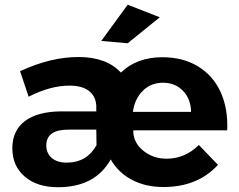

<svg xmlns="http://www.w3.org/2000/svg" viewBox="-20 -785 1009 812"><path d="M269 -236.8Q175.8 -236.8 175.8 -169.9Q175.8 -136.7 199 -116.9Q222.2 -97.2 261.2 -97.2Q347.2 -97.2 388.2 -170.9L387.2 -236.8ZM542 -312H788.1Q787.1 -366.2 754.2 -400.6Q721.2 -435.1 669.7 -435.1Q618.2 -435.1 584 -401.1Q549.8 -367.2 542 -312ZM491.2 -478Q558.1 -543 667 -543Q752.9 -543 816.4 -504.9Q879.9 -466.8 912.4 -397Q944.8 -327.1 940.9 -233.9H543.9V-223.1Q547.9 -176.8 588.9 -145.3Q629.9 -113.8 684.1 -113.8Q762.7 -113.8 820.8 -171.9L901.9 -87.9Q815.9 5.9 671.9 5.9Q594.7 5.9 537.4 -24.7Q480 -55.2 448.2 -110.8Q382.8 6.8 225.1 6.8Q137.2 6.8 84.7 -38.1Q32.2 -83 32.2 -158Q32.2 -232.9 85.2 -272.9Q138.2 -313 237.8 -314H387.2V-336.9Q385.3 -377.9 356.2 -400.4Q327.1 -422.9 273.9 -422.9Q192.9 -422.9 101.1 -376L64.9 -483.9Q193.8 -543.9 312 -543.9Q430.2 -543.9 491.2 -478ZM520 -765.1 655.8 -711.9 520 -602.1 408.2 -611.8Z"/></svg>

Font: Montserrat-SemiBold
Style: Regular
Weight: 600
Designer: Julieta Ulanovsky
Foundry: Julieta Ulanovsky
Version: Version 6.001